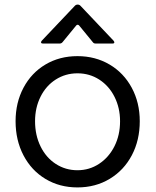

<svg xmlns="http://www.w3.org/2000/svg" viewBox="-20 -808 679 838"><path d="M48 -279Q48 -360 82.5 -425Q117 -490 178.5 -526.5Q240 -563 318 -563Q396 -563 458 -526.5Q520 -490 555 -425Q590 -360 590 -279Q590 -196 555.5 -130.5Q521 -65 459 -27.5Q397 10 318 10Q240 10 178.5 -27Q117 -64 82.5 -130Q48 -196 48 -279ZM504 -279Q504 -337 480 -385Q456 -433 413.5 -460.5Q371 -488 318 -488Q266 -488 223.5 -461Q181 -434 157 -386Q133 -338 133 -279Q133 -218 157 -169Q181 -120 223.5 -92.5Q266 -65 318 -65Q370 -65 412.5 -93Q455 -121 479.5 -169.5Q504 -218 504 -279ZM167 -618Q161 -618 159.5 -621.5Q158 -625 162 -630L307 -783Q312 -788 319 -788Q326 -788 331 -783L476 -630Q479 -626 479 -623Q479 -618 471 -618H397Q389 -618 385 -624L326 -696Q323 -700 319 -700Q315 -700 312 -696L253 -624Q248 -618 241 -618Z"/></svg>

Font: Open Sauce Two
Style: Regular
Weight: 400
Designer: Alfredo Marco Pradil
Foundry: Creative Sauce Fz LLC
Version: Version 1.477